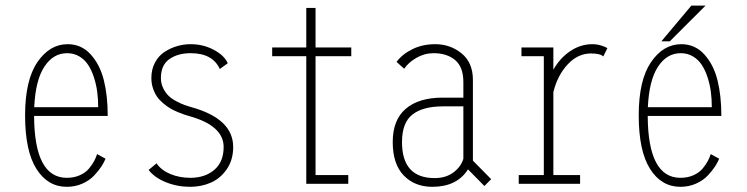

<svg xmlns="http://www.w3.org/2000/svg" viewBox="-20 -674 2740 704"><path d="M367 -92Q361.5 -78.5 351.8 -63.5Q342 -48.5 325.2 -30.5Q308.5 -12.5 282.2 -0.8Q256 11 225 11Q155 11 113.5 -54.8Q72 -120.5 72 -251Q72 -380 117 -446Q162 -512 228 -512Q278.5 -512 312.5 -474.5Q346.5 -437 360.8 -379.8Q375 -322.5 375 -249H105Q106 -22 225 -22Q251.5 -22 272.8 -31.5Q294 -41 306.5 -56.2Q319 -71.5 325.5 -84Q332 -96.5 336 -109ZM226 -479Q175 -479 142.5 -429.2Q110 -379.5 105.5 -281H340Q340 -310 336.5 -337Q333 -364 324.5 -390.2Q316 -416.5 303.2 -436Q290.5 -455.5 270.8 -467.2Q251 -479 226 -479Z M677 11Q629.5 11 587.5 -6.2Q545.5 -23.5 525 -51L554 -75Q571 -50 604.5 -36Q638 -22 678 -22Q731.5 -22 765.8 -51.2Q800 -80.5 800 -135Q800 -213 675 -248Q663.5 -251.5 655.5 -254Q647.5 -256.5 631.5 -263.2Q615.5 -270 604 -276.8Q592.5 -283.5 578.8 -295Q565 -306.5 556 -319.2Q547 -332 541 -350Q535 -368 535 -388Q535 -420 548.5 -445Q562 -470 583.8 -484Q605.5 -498 629.8 -505Q654 -512 679 -512Q725.5 -512 764.5 -491Q803.5 -470 815 -442L786 -421Q759.5 -479 679 -479Q632 -479 601 -457.2Q570 -435.5 570 -388Q570 -367 578.8 -349.8Q587.5 -332.5 599 -321.8Q610.5 -311 628 -302Q645.5 -293 656.5 -289Q667.5 -285 682 -281Q835 -238.5 835 -135Q835 -88 811.8 -54Q788.5 -20 753.5 -4.5Q718.5 11 677 11Z M1137 -32H1257V0H1103V-468H978V-500H1103V-645H1137V-500H1268V-468H1137Z M1756 8 1696 -53Q1655.5 11 1565 11Q1500.5 11 1460.2 -30.8Q1420 -72.5 1420 -153Q1420 -234.5 1467.8 -275.2Q1515.5 -316 1603 -316H1679V-373Q1679 -428.5 1648.8 -453.8Q1618.5 -479 1570 -479Q1536.5 -479 1507 -462Q1477.5 -445 1462 -422L1434 -447Q1454.5 -475 1491.8 -493.5Q1529 -512 1576 -512Q1631 -512 1672.5 -478.2Q1714 -444.5 1714 -381V-85L1781 -17ZM1574 -21Q1614 -21 1641.8 -41.2Q1669.5 -61.5 1679 -91.5V-284H1604Q1530.5 -284 1492.2 -254Q1454 -224 1454 -153Q1454 -21 1574 -21Z M2009 -32H2107V0H1882V-32H1974V-468H1892V-500H2009V-418.5Q2033 -461 2070.8 -486.5Q2108.5 -512 2152 -512Q2168.5 -512 2184.2 -507.2Q2200 -502.5 2207 -497L2192 -467Q2181 -478 2147 -478Q2099 -478 2061.8 -438.2Q2024.5 -398.5 2009 -336.5Z M2405 -522.5 2515 -653.5H2567L2436 -522.5ZM2617 -92Q2611.5 -78.5 2601.8 -63.5Q2592 -48.5 2575.2 -30.5Q2558.5 -12.5 2532.2 -0.8Q2506 11 2475 11Q2405 11 2363.5 -54.8Q2322 -120.5 2322 -251Q2322 -380 2367 -446Q2412 -512 2478 -512Q2528.5 -512 2562.5 -474.5Q2596.5 -437 2610.8 -379.8Q2625 -322.5 2625 -249H2355Q2356 -22 2475 -22Q2501.5 -22 2522.8 -31.5Q2544 -41 2556.5 -56.2Q2569 -71.5 2575.5 -84Q2582 -96.5 2586 -109ZM2476 -479Q2425 -479 2392.5 -429.2Q2360 -379.5 2355.5 -281H2590Q2590 -310 2586.5 -337Q2583 -364 2574.5 -390.2Q2566 -416.5 2553.2 -436Q2540.5 -455.5 2520.8 -467.2Q2501 -479 2476 -479Z"/></svg>

Font: League Mono Condensed Thin
Style: Regular
Weight: 100
Width: 1
Designer: Tyler Finck
Foundry: The League of Moveable Type / Tyler Finck
Version: Version 2.210